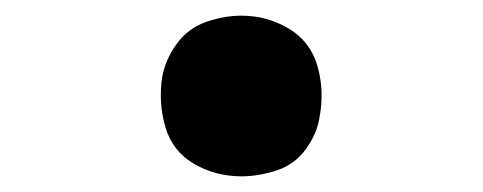

<svg xmlns="http://www.w3.org/2000/svg" viewBox="-20 -463 616 245"><path d="M288 -238Q310 -238 333 -245.5Q356 -253 370.5 -273Q385 -293 388 -315Q394 -348 385 -379Q376 -410 348.5 -426.5Q321 -443 288 -443Q266 -443 243 -435Q220 -427 205.5 -407Q191 -387 187 -365Q182 -332 191 -301Q200 -270 227.5 -254Q255 -238 288 -238Z"/></svg>

Font: Iosevka Sparkle XBdObl
Style: Regular
Weight: 800
Italic angle: -9°
Designer: Belleve Invis
Foundry: Belleve Invis
Version: Version 4.5.0; ttfautohint (v1.8.3)